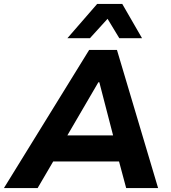

<svg xmlns="http://www.w3.org/2000/svg" viewBox="-52 -960 875 980"><path d="M-32 0 403 -705H545L755 0H592L540 -194L595 -136H179L253 -193L140 0ZM450 -540 272 -235 253 -269H565L534 -235L455 -540ZM292 -765 444 -940H572L673 -765H557L497 -864L407 -765Z"/></svg>

Font: Nunito Sans 7pt ExtraBold
Style: Italic
Weight: 800
Italic angle: -9°
Designer: Vernon Adams
Foundry: Vernon Adams
Version: Version 3.101;gftools[0.9.27]